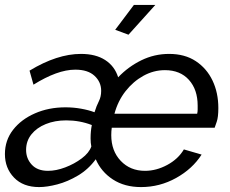

<svg xmlns="http://www.w3.org/2000/svg" viewBox="-26 -750 934 780"><path d="M133 10Q68 10 31 -28.5Q-6 -67 -6 -124Q-6 -180 27 -222.5Q60 -265 116 -289.5Q172 -314 240 -314Q272 -314 303 -308.5Q334 -303 358 -294Q366 -320 375.5 -338.5Q385 -357 385 -381Q385 -417 358 -442Q331 -467 280 -467Q243 -467 200.5 -451.5Q158 -436 110 -406L94 -463Q206 -531 303 -531Q363 -531 401.5 -506Q440 -481 454 -436Q495 -479 548 -505Q601 -531 661 -531Q725 -531 769.5 -501.5Q814 -472 837.5 -422.5Q861 -373 861 -311Q861 -274 854.5 -255.5Q848 -237 846 -231H428Q427 -224 426.5 -216.5Q426 -209 426 -201Q426 -137 464.5 -96.5Q503 -56 563 -56Q609 -56 653.5 -80Q698 -104 721 -143L793 -122Q756 -64 689.5 -27Q623 10 547 10Q480 10 432.5 -21Q385 -52 363 -103Q333 -62 291 -37Q249 -12 207 -1Q165 10 133 10ZM775 -288Q777 -296 777 -305Q777 -314 777 -321Q777 -386 741.5 -425.5Q706 -465 644 -465Q598 -465 556.5 -442Q515 -419 484 -379.5Q453 -340 439 -288ZM169 -56Q202 -56 239 -70Q276 -84 306 -106.5Q336 -129 345 -155Q342 -169 342 -188Q342 -217 347 -242Q298 -261 243 -261Q197 -261 160 -246Q123 -231 101.5 -204Q80 -177 80 -141Q80 -106 103 -81Q126 -56 169 -56ZM496 -609 442 -629 518 -730H605Z"/></svg>

Font: Raleway Medium
Style: Italic
Weight: 500
Italic angle: -12°
Designer: Matt McInerney, Pablo Impallari, Rodrigo Fuenzalida
Foundry: Matt McInerney, Pablo Impallari, Rodrigo Fuenzalida
Version: Version 4.026